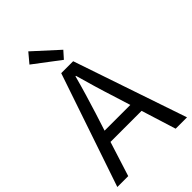

<svg xmlns="http://www.w3.org/2000/svg" viewBox="-282 -1070 1171 1171"><g transform="rotate(-45 303.5 -484.5)"><path d="M362 -825 204 -969 152 -907 321 -779ZM191 -298 227 -410C253 -493 277 -572 300 -658H304C328 -573 351 -493 378 -410L413 -298ZM506 0H604L355 -733H252L3 0H97L168 -224H436Z"/></g></svg>

Font: Noto Sans CJK SC Regular
Style: Regular
Weight: 400
Designer: Ryoko NISHIZUKA (kana & ideographs); Paul D. Hunt (Latin, Greek & Cyrillic); Wenlong ZHANG (bopomofo); Sandoll Communica
Foundry: Adobe Systems Incorporated
Version: Version 1.004;PS 1.004;hotconv 1.0.82;makeotf.lib2.5.63406